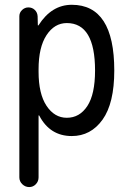

<svg xmlns="http://www.w3.org/2000/svg" viewBox="-20 -550 540 790"><path d="M138.7 -264.6V-254.9Q138.7 -164.1 171.4 -114.7Q204.1 -65.4 254.9 -65.4Q307.6 -65.4 339.4 -113.8Q371.1 -162.1 371.1 -259.8Q371.1 -455.1 254.9 -455.1Q204.1 -455.1 171.4 -405.3Q138.7 -355.5 138.7 -264.6ZM59.6 179.7V-483.4Q59.6 -498 70.8 -508.8Q82 -519.5 96.7 -519.5Q112.3 -519.5 123 -509.3Q133.8 -499 134.8 -483.4L135.7 -446.3Q135.7 -445.3 136.7 -445.3Q138.7 -445.3 138.7 -446.3Q192.4 -530.3 275.4 -530.3Q450.2 -530.3 450.2 -259.8Q450.2 -125 401.9 -57.6Q353.5 9.8 275.4 9.8Q185.5 9.8 141.6 -74.2Q141.6 -75.2 139.6 -75.2Q138.7 -75.2 138.7 -74.2V179.7Q138.7 196.3 127.4 208Q116.2 219.7 100.1 219.7Q84 219.7 71.8 208Q59.6 196.3 59.6 179.7Z"/></svg>

Font: Rounded Mgen+ 1m regular
Style: Regular
Weight: 400
Designer: [Source Han Sans]
Ryoko NISHIZUKA  (kana & ideographs); Paul D. Hunt (Latin, Greek & Cyrillic); Wenlong ZHANG  (bopomofo
Version: Version 1.059.20150602